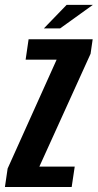

<svg xmlns="http://www.w3.org/2000/svg" viewBox="-46 -748 392 768"><path d="M-26.3 0 -15.5 -73.8 180.5 -509.3H56.5L68.4 -591H324.7L316.3 -532.9L111.5 -81.7H252.9L240.7 0ZM129.5 -634.4 220.5 -728.5H325.4L194.5 -634.4Z"/></svg>

Font: Alumni Sans SC Thin
Style: Italic
Weight: 100
Italic angle: -8°
Designer: Robert E. Leuschke
Foundry: Robert E. Leuschke
Version: Version 1.016